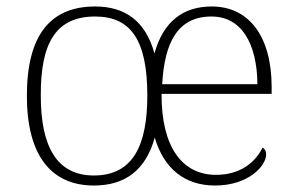

<svg xmlns="http://www.w3.org/2000/svg" viewBox="-20 -563 912 593"><path d="M270 10C367 10 430 -38 458 -138C486 -42 551 10 644 10C748 10 802 -51 802 -86C802 -97 798 -103 791 -107C768 -61 722 -23 647 -23C543 -23 478 -109 479 -273H819V-294C819 -452 748 -543 634 -543C544 -543 484 -495 457 -398C430 -497 367 -543 274 -543C135 -543 63 -454 63 -267C63 -79 141 10 270 10ZM270 -21C155 -21 106 -111 106 -267C105 -431 153 -512 274 -512C386 -512 435 -436 435 -268C435 -116 392 -21 270 -21ZM775 -303H481C488 -432 529 -512 633 -512C727 -512 774 -427 775 -303Z"/></svg>

Font: Noto Serif Myanmar ExtraLight
Style: Regular
Weight: 200
Designer: Ben Mitchell and the Monotype Design Team
Foundry: Monotype Imaging Inc.
Version: Version 2.106